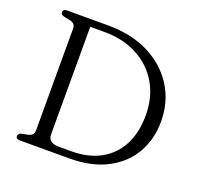

<svg xmlns="http://www.w3.org/2000/svg" viewBox="-122 -836 1012 972"><g transform="rotate(20 384.0 -350.0)"><path d="M58 -16.5Q58 -30 77.5 -35L108 -41Q139.5 -47.5 139.5 -75V-625Q139.5 -652.5 108 -659L77.5 -665Q58 -670 58 -683.5Q58 -700 80 -700H302.5Q427.5 -700 521.2 -652.5Q615 -605 667 -522.2Q719 -439.5 719 -334Q719 -238.5 675.8 -163Q632.5 -87.5 549 -43.8Q465.5 0 344 0H80Q58 0 58 -16.5ZM342.5 -37.5Q435.5 -37.5 501 -74Q566.5 -110.5 601 -177.5Q635.5 -244.5 635.5 -337Q635.5 -433 593 -506.5Q550.5 -580 473.5 -621.2Q396.5 -662.5 293 -662.5H218V-82.5Q218 -37.5 276.5 -37.5Z"/></g></svg>

Font: Fraunces 9pt Soft Light
Style: Regular
Weight: 300
Version: Version 1.000;[0bf87f6ff]